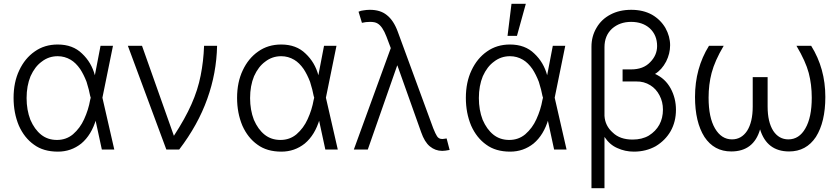

<svg xmlns="http://www.w3.org/2000/svg" viewBox="-20 -791 4436 1018"><path d="M160 -24Q109 -60 80 -125Q52 -192 52 -272Q52 -355 82 -418Q112 -482 164 -518Q216 -555 286 -555Q366 -555 415 -507Q465 -460 483 -392L513 -548H579L523 -273L586 2H520L485 -160H490Q465 -75 411 -30Q357 13 287 13Q210 13 160 -24ZM439 -357Q424 -396 405 -425Q382 -458 355 -474Q323 -493 286 -493Q238 -493 201 -464Q165 -438 142 -387Q121 -336 121 -271Q121 -208 141 -156Q163 -105 198 -77Q233 -49 282 -49Q331 -49 367 -79Q405 -112 426 -159Q449 -209 458 -261L461 -273L458 -283Q453 -312 439 -357Z M733 -548 902 -71Q962 -163 995 -238Q1029 -314 1044 -391Q1059 -466 1062 -548H1131Q1128 -403 1079 -267Q1030 -129 930 2H862L658 -548Z M1345 -24Q1294 -60 1265 -125Q1237 -192 1237 -272Q1237 -355 1267 -418Q1297 -482 1349 -518Q1401 -555 1471 -555Q1551 -555 1600 -507Q1650 -460 1668 -392L1698 -548H1764L1708 -273L1771 2H1705L1670 -160H1675Q1650 -75 1596 -30Q1542 13 1472 13Q1395 13 1345 -24ZM1624 -357Q1609 -396 1590 -425Q1567 -458 1540 -474Q1508 -493 1471 -493Q1423 -493 1386 -464Q1350 -438 1327 -387Q1306 -336 1306 -271Q1306 -208 1326 -156Q1348 -105 1383 -77Q1418 -49 1467 -49Q1516 -49 1552 -79Q1590 -112 1611 -159Q1634 -209 1643 -261L1646 -273L1643 -283Q1638 -312 1624 -357Z M2259 -15Q2231 -38 2213 -90L2087 -444H2086L1930 2H1856L2052 -536L2029 -597Q2008 -652 1981 -667Q1968 -675 1942 -675Q1919 -675 1899 -670L1881 -729Q1894 -735 1907 -736Q1924 -739 1941 -739Q1997 -739 2031 -711Q2067 -683 2089 -623L2277 -111Q2289 -81 2297 -69Q2306 -54 2325 -54L2335 -55L2348 -57L2364 4Q2339 9 2325 9Q2288 9 2259 -15Z M2558 -24Q2507 -60 2478 -125Q2450 -192 2450 -272Q2450 -355 2480 -418Q2510 -482 2562 -518Q2614 -555 2684 -555Q2764 -555 2813 -507Q2863 -460 2881 -392L2911 -548H2977L2921 -273L2984 2H2918L2883 -160H2888Q2863 -75 2809 -30Q2755 13 2685 13Q2608 13 2558 -24ZM2837 -357Q2822 -396 2803 -425Q2780 -458 2753 -474Q2721 -493 2684 -493Q2636 -493 2599 -464Q2563 -438 2540 -387Q2519 -336 2519 -271Q2519 -208 2539 -156Q2561 -105 2596 -77Q2631 -49 2680 -49Q2729 -49 2765 -79Q2803 -112 2824 -159Q2847 -209 2856 -261L2859 -273L2856 -283Q2851 -312 2837 -357ZM2768 -771 2721 -601H2671L2692 -771Z M3437 -713Q3482 -687 3508 -643Q3533 -598 3533 -551Q3533 -507 3512 -465Q3489 -421 3453 -399Q3507 -375 3536 -322Q3564 -270 3564 -209Q3564 -146 3536 -96Q3508 -47 3457 -16Q3405 13 3341 13Q3294 13 3253 -6Q3213 -23 3185 -65V207H3116V-543Q3116 -599 3143 -644Q3169 -689 3217 -714Q3264 -739 3327 -739Q3390 -739 3437 -713ZM3229 -88Q3267 -51 3334 -51Q3384 -51 3420 -72Q3457 -95 3476 -130Q3495 -165 3495 -210Q3495 -251 3477 -285Q3459 -320 3428 -339Q3394 -360 3354 -359H3281V-423H3326Q3391 -423 3427 -461Q3464 -498 3464 -547Q3464 -605 3425 -641Q3387 -675 3326 -675Q3266 -675 3225 -639Q3185 -602 3185 -541V-177Q3188 -124 3229 -88Z M3753 -404Q3737 -343 3737 -273Q3737 -168 3771 -110Q3805 -52 3861 -52Q3911 -52 3941 -97Q3971 -144 3971 -226V-382H4050V-226Q4050 -144 4080 -97Q4110 -52 4160 -52Q4217 -52 4250 -110Q4284 -168 4284 -273Q4284 -343 4268 -404Q4252 -465 4203 -548H4281Q4356 -428 4356 -277Q4356 -144 4306 -65Q4255 12 4164 12Q4046 12 4010 -105Q3976 12 3857 12Q3766 12 3715 -65Q3665 -144 3665 -277Q3665 -429 3739 -548H3817Q3770 -469 3753 -404Z"/></svg>

Font: Sinter Normal
Style: Regular
Weight: 350
Foundry: Adobe & rsms
Version: Version 1.000